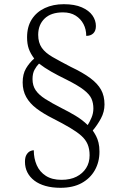

<svg xmlns="http://www.w3.org/2000/svg" viewBox="-20 -780 591 915"><path d="M268 115Q228 115 196.5 106Q165 97 143.5 80.5Q122 64 110.5 41.5Q99 19 99 -9Q99 -31 106.5 -43Q114 -55 123.5 -59.5Q133 -64 141 -64Q141 -25 155 7Q169 39 198.5 58Q228 77 273 77Q315 77 344.5 62Q374 47 390.5 21Q407 -5 407 -40Q407 -70 397.5 -92.5Q388 -115 367 -133.5Q346 -152 313 -171.5Q280 -191 233 -215Q187 -238 154.5 -262.5Q122 -287 105 -317.5Q88 -348 88 -387Q88 -427 104 -454Q120 -481 143 -501Q125 -525 117 -548Q109 -571 109 -602Q109 -653 131.5 -688Q154 -723 193.5 -741.5Q233 -760 284 -760Q336 -760 370 -745Q404 -730 420.5 -706.5Q437 -683 437 -656Q437 -633 424.5 -621Q412 -609 391 -609Q391 -640 378 -665Q365 -690 340.5 -705.5Q316 -721 280 -721Q223 -721 192.5 -691.5Q162 -662 162 -614Q162 -577 179 -552.5Q196 -528 231 -508Q266 -488 318 -461Q375 -434 410 -408Q445 -382 461.5 -352.5Q478 -323 478 -282Q478 -247 461 -215.5Q444 -184 422 -158Q431 -145 438 -131.5Q445 -118 449.5 -100Q454 -82 454 -57Q454 -8 432 31Q410 70 369 92.5Q328 115 268 115ZM398 -184Q407 -198 416 -219Q425 -240 425 -263Q425 -289 416 -309.5Q407 -330 379.5 -351.5Q352 -373 296 -401Q255 -421 223.5 -439Q192 -457 166 -477Q154 -465 144.5 -447.5Q135 -430 135 -403Q135 -372 150 -350Q165 -328 195.5 -308.5Q226 -289 273 -265Q307 -248 339 -229Q371 -210 398 -184Z"/></svg>

Font: Noto Serif Hebrew Light
Style: Regular
Weight: 300
Version: Version 2.003